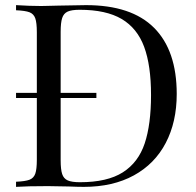

<svg xmlns="http://www.w3.org/2000/svg" viewBox="-20 -728 764 748"><path d="M668.5 -361.8Q668.5 -252.9 625.7 -171.1Q583 -89.4 501.5 -44.7Q419.9 0 306.6 0Q283.2 0 248 -1.5Q164.6 -2.9 166.5 -2.9Q84.5 -2.9 42.5 0V-20Q78.6 -21.5 95 -27.8Q111.3 -34.2 117.4 -51.3Q123.5 -68.4 123.5 -106V-346.2H42.5V-366.2H123.5V-602.1Q123.5 -639.6 117.4 -656.7Q111.3 -673.8 95 -680.2Q78.6 -686.5 42.5 -688V-708Q96.2 -704.6 140.1 -704.6L164.6 -705.1L205.6 -706.1Q283.7 -708 315.4 -708Q492.2 -708 580.3 -619.6Q668.5 -531.2 668.5 -361.8ZM568.4 -357.9Q568.4 -473.1 541.5 -545.7Q514.6 -618.2 453.9 -654.1Q393.1 -689.9 290.5 -689.9Q259.3 -689.9 243.7 -682.9Q228 -675.8 222.2 -657.7Q216.3 -639.6 216.3 -604V-366.2H355.5V-346.2H216.3V-104Q216.3 -67.9 222.2 -50Q228 -32.2 243.9 -25.1Q259.8 -18.1 291.5 -18.1Q397.9 -18.1 458.5 -56.6Q519 -95.2 543.7 -169.2Q568.4 -243.2 568.4 -357.9Z"/></svg>

Font: TypoPRO Playfair Display
Style: Regular
Weight: 400
Designer: Claus Eggers Sørensen
Foundry: Claus Eggers Sørensen
Version: Version 1.004;PS 001.004;hotconv 1.0.70;makeotf.lib2.5.58329